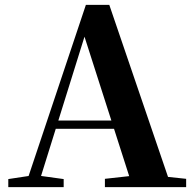

<svg xmlns="http://www.w3.org/2000/svg" viewBox="-20 -767 794 787"><path d="M14 0V-33L113 -48H132L241 -33V0ZM82 0 332 -747H428L683 0H524L315 -652H336L333 -638L134 0ZM194 -239 202 -273H522L530 -239ZM410 0V-34L545 -49H602L743 -34V0Z"/></svg>

Font: Noto Serif TC ExtraLight ExtraBold
Style: Regular
Weight: 800
Version: Version 2.002-H1;hotconv 1.1.0;makeotfexe 2.6.0